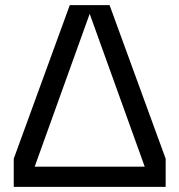

<svg xmlns="http://www.w3.org/2000/svg" viewBox="-20 -725 696 745"><path d="M33.3 0V-109.1L250.7 -705H405.2L622.8 -109.1V0ZM114.6 -78.4H541.5L328 -671.4Z"/></svg>

Font: TikTok Sans Light
Style: Regular
Weight: 300
Version: Version 4.000